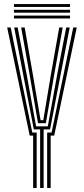

<svg xmlns="http://www.w3.org/2000/svg" viewBox="-20 -937 419 957"><path d="M180 0V-292H148.5L95.8 -564L50.8 -800H68L113.2 -564L160 -307.2H218.2L264.8 -564L310 -800H327.5L282 -564L229.5 -292H197.5V0ZM145.2 0V-261.2H128L15.8 -800H33.2L141 -276.5H162.8V0ZM215 0V-276.5H237.2L345 -800H362.5L250.2 -261.2H232.5V0ZM169.5 -322.8 127.8 -564 85.5 -800H103L144 -564L182.2 -338H195.8L233.5 -564L275.2 -800H292.5L250 -564L208.5 -322.8ZM329.2 -902.5H49.5V-916.8H329.2ZM329.2 -845H49.5V-859.2H329.2ZM329.2 -873.8H49.5V-888H329.2Z"/></svg>

Font: Big Shoulders Inline Display Thin SemiBold
Style: Regular
Weight: 600
Version: Version 2.002